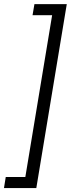

<svg xmlns="http://www.w3.org/2000/svg" viewBox="-45 -785 350 948"><path d="M-25.4 143.6 -16.6 88.9H80.1L212.4 -710H115.7L125 -764.6H284.7L134.3 143.6Z"/></svg>

Font: Inter Display Light
Style: Italic
Weight: 300
Italic angle: -9.39999°
Designer: Rasmus Andersson
Foundry: rsms
Version: Version 4.000;git-a52131595